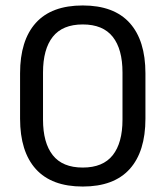

<svg xmlns="http://www.w3.org/2000/svg" viewBox="-20 -671 606 703"><path d="M283 12Q169 12 111.2 -52Q53.5 -116 53.5 -236.5V-402.5Q53.5 -523 111 -587Q168.5 -651 283 -651Q397 -651 454.8 -587Q512.5 -523 512.5 -402.5V-236.5Q512.5 -116 454.8 -52Q397 12 283 12ZM283 -57.5Q357 -57.5 392.8 -102.8Q428.5 -148 428.5 -233V-405.5Q428.5 -491 392.8 -536.2Q357 -581.5 283 -581.5Q209 -581.5 173.2 -536.2Q137.5 -491 137.5 -405.5V-233Q137.5 -148 173.2 -102.8Q209 -57.5 283 -57.5Z"/></svg>

Font: Anek Gurmukhi
Style: Regular
Weight: 400
Designer: Sarang Kulkarni (Gurmukhi), Yesha Goshar (Latin)
Foundry: Ek Type
Version: Version 1.003